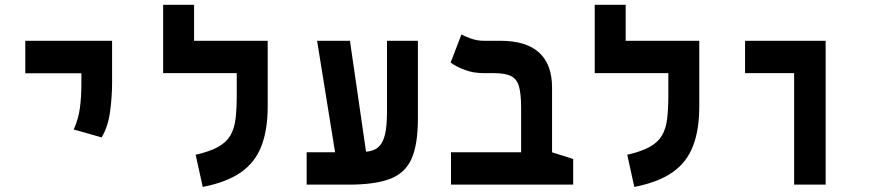

<svg xmlns="http://www.w3.org/2000/svg" viewBox="-20 -752 3556 782"><path d="M394 -192.4 280.3 -224.6Q299.3 -266.6 305.4 -312Q311.5 -357.4 311.5 -414.1V-585.9H436.5V-414.1Q436.5 -357.4 428.2 -296.6Q419.9 -235.8 394 -192.4ZM83 -453.6V-585.9H436.5V-453.6Z M1070.3 -585.9V-454.1H644.5V-585.9ZM770.5 -540H644.5V-732.4H770.5ZM944.3 -585.9H1070.3V-318.4Q1070.3 -222.2 1044.2 -155.8Q1018.1 -89.4 960 -49.3Q901.9 -9.3 805.7 9.3L776.9 -121.6Q834 -134.8 867.7 -153.3Q901.4 -171.9 918 -199.7Q934.6 -227.5 939.5 -268.6Q944.3 -309.6 944.3 -367.2Z M1229 0V-131.8H1432.1Q1463.4 -131.8 1486.8 -136.5Q1510.3 -141.1 1525.6 -157.2Q1541 -173.3 1548.6 -206.8Q1556.2 -240.2 1556.2 -297.9V-585.9H1682.1V-269Q1682.1 -165 1656.7 -106.4Q1631.3 -47.9 1569.8 -23.9Q1508.3 0 1399.9 0Q1356.9 0 1314.5 0Q1272 0 1229 0ZM1359.9 -37.6 1271.5 -585.9H1405.3L1484.9 -37.6Z M2314.5 -104.5V0H1816.9V-131.8H2228ZM2228.5 -395V0H2102.5V-311.5Q2102.5 -369.1 2093.8 -399.9Q2085 -430.7 2061 -442.4Q2037.1 -454.1 1991.7 -454.1H1950.2Q1908.7 -454.1 1874.3 -466.8Q1839.8 -479.5 1815.4 -497.1L1859.4 -611.8Q1870.6 -605 1896.7 -595.5Q1922.9 -585.9 1949.7 -585.9H2018.1Q2123 -585.9 2175.8 -537.8Q2228.5 -489.7 2228.5 -395Z M2828.1 -585.9V-454.1H2402.3V-585.9ZM2528.3 -540H2402.3V-732.4H2528.3ZM2702.1 -585.9H2828.1V-318.4Q2828.1 -222.2 2802 -155.8Q2775.9 -89.4 2717.8 -49.3Q2659.7 -9.3 2563.5 9.3L2534.7 -121.6Q2591.8 -134.8 2625.5 -153.3Q2659.2 -171.9 2675.8 -199.7Q2692.4 -227.5 2697.3 -268.6Q2702.1 -309.6 2702.1 -367.2Z M3214.4 0V-585.9H3342.8V0ZM3014.6 -454.1V-585.9H3341.8V-454.1Z"/></svg>

Font: Cascadia Mono
Style: Regular
Weight: 400
Monospace: yes
Designer: Aaron Bell
Foundry: Saja Typeworks
Version: Version 2404.023